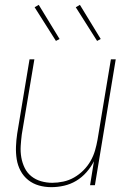

<svg xmlns="http://www.w3.org/2000/svg" viewBox="-20 -765 540 793"><path d="M192 8Q165 8 140.5 1Q116 -6 96.5 -21.5Q77 -37 65 -59.5Q53 -82 49 -107.5Q45 -133 46 -159.5Q47 -186 51 -213L102 -520H122L70 -210Q67 -186 65.5 -162Q64 -138 68 -115Q72 -92 82 -71.5Q92 -51 109.5 -37Q127 -23 149.5 -16.5Q172 -10 196 -10Q218 -10 241.5 -15Q265 -20 286 -32Q307 -44 324.5 -61.5Q342 -79 354 -100Q366 -121 372.5 -143.5Q379 -166 383 -189L438 -520H458L372 0H352L368 -99Q356 -75 337 -53.5Q318 -32 294.5 -18Q271 -4 244.5 2Q218 8 192 8ZM381 -596 293 -735 310 -745 396 -604ZM211 -596 123 -735 140 -745 226 -604Z"/></svg>

Font: Iosevka Thin Oblique
Style: Regular
Weight: 100
Italic angle: -9°
Monospace: yes
Designer: Belleve Invis
Foundry: Belleve Invis
Version: Version 32.5.0; ttfautohint (v1.8.4)